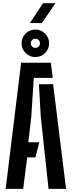

<svg xmlns="http://www.w3.org/2000/svg" viewBox="-20 -1198 455 1218"><path d="M16 0 114 -800H302.5L314.5 -704H194.5L178.5 -457.5L159.5 -295.5H229.5L204.5 -199.5H152.5L127 0ZM288 0 238.5 -458.5 227 -664H317L399 0ZM204 -836Q168 -836 142.5 -861.5Q117 -887 117 -923.5Q117 -959.5 142.5 -985Q168 -1010.5 204 -1010.5Q240 -1010.5 265.8 -985Q291.5 -959.5 291.5 -923.5Q291.5 -887 265.8 -861.5Q240 -836 204 -836ZM204 -894.5Q216.5 -894.5 225 -902.8Q233.5 -911 233.5 -923.5Q233.5 -935.5 225 -944Q216.5 -952.5 204 -952.5Q192 -952.5 183.8 -944Q175.5 -935.5 175.5 -923.5Q175.5 -911 183.8 -902.8Q192 -894.5 204 -894.5ZM169.5 -1051.5 253 -1177.5H332L245 -1051.5Z"/></svg>

Font: Big Shoulders Stencil Display
Style: Bold
Weight: 700
Designer: Patric King
Foundry: XO Type Co
Version: Version 1.000